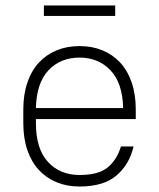

<svg xmlns="http://www.w3.org/2000/svg" viewBox="-20 -674 580 700"><path d="M270 6Q224 6 186.5 -9.5Q149 -25 122 -54Q95 -83 80 -126Q65 -169 65 -225V-275Q65 -330 80 -373.5Q95 -417 122 -446Q149 -475 186.5 -490.5Q224 -506 270 -506Q316 -506 353.5 -490.5Q391 -475 418 -446Q445 -417 460 -373.5Q475 -330 475 -275V-240H111V-225Q111 -131 155 -83.5Q199 -36 270 -36Q339 -36 372.5 -63.5Q406 -91 421 -140H467Q452 -75 405 -34.5Q358 6 270 6ZM270 -464Q200 -464 156.5 -417.5Q113 -371 111 -280H429Q427 -371 383 -417.5Q339 -464 270 -464ZM140 -654H400V-616H140Z"/></svg>

Font: Retni Sans Light
Style: Regular
Weight: 300
Designer: Vitaly Kuzmin
Foundry: ParaType Ltd.
Version: Version 1.00;March 2, 2019;FontCreator 11.5.0.2425 64-bit; t